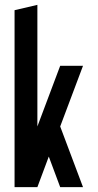

<svg xmlns="http://www.w3.org/2000/svg" viewBox="-20 -771 402 791"><path d="M40 0V-729L134 -751V-250L228 -500H322L228 -250L322 0H228L181 -126L134 0Z"/></svg>

Font: Odibee Sans
Style: Regular
Weight: 400
Designer: James Barnard - Barnard Co. Limited
Version: Version 2.001; ttfautohint (v1.8.3)